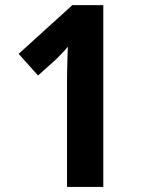

<svg xmlns="http://www.w3.org/2000/svg" viewBox="-20 -734 561 754"><path d="M385.7 0H243.2V-415Q243.2 -435.1 243.7 -458.5Q244.1 -481.9 244.9 -505.9Q245.6 -529.8 246.6 -550.8Q240.7 -543 227.8 -529.3Q214.8 -515.6 201.7 -502.4L129.4 -437.5L53.2 -522.5L264.2 -713.9H385.7Z"/></svg>

Font: Open Sans SemiCondensed
Style: Bold
Weight: 700
Width: 4
Designer: Monotype Design Team
Foundry: Monotype Imaging Inc.
Version: Version 3.003